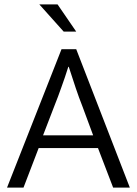

<svg xmlns="http://www.w3.org/2000/svg" viewBox="-20 -854 623 874"><path d="M159 -834H242L327 -710H270ZM176 -238H404L354 -373Q340 -408 325 -452.5Q310 -497 293 -550H291Q283 -524 275 -501Q267 -478 259.5 -457Q252 -436 244.5 -415.5Q237 -395 228 -373ZM260 -630H327L571 0H495L426 -180H156L87 0H12Z"/></svg>

Font: Mukta Mahee Light
Style: Regular
Weight: 300
Designer: Shuchita Grover, Noopur Datye, Girish Dalvi, Yashodeep Gholap
Foundry: Ek Type
Version: Version 2.538;PS 1.000;hotconv 16.6.51;makeotf.lib2.5.65220;